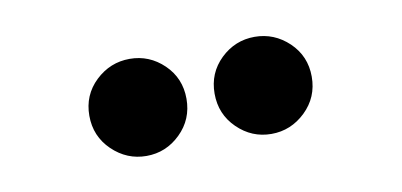

<svg xmlns="http://www.w3.org/2000/svg" viewBox="-31 -752 563 269"><g transform="rotate(-10 250.0 -617.0)"><path d="M209.5 -567.9Q189 -547.9 161.1 -547.9Q133.3 -547.9 112.5 -567.9Q91.8 -587.9 91.8 -617.2Q91.8 -646.5 112.5 -666.3Q133.3 -686 161.1 -686Q189 -686 209.5 -666.3Q230 -646.5 230 -617.2Q230 -587.9 209.5 -567.9ZM387.5 -567.9Q366.7 -547.9 338.9 -547.9Q311 -547.9 290.5 -567.9Q270 -587.9 270 -617.2Q270 -646.5 290.5 -666.3Q311 -686 338.9 -686Q366.7 -686 387.5 -666.3Q408.2 -646.5 408.2 -617.2Q408.2 -587.9 387.5 -567.9Z"/></g></svg>

Font: Margherita Black
Style: Regular
Weight: 900
Designer: James Puckett
Foundry: Dunwich Type Founders
Version: Version 1.008;hotconv 1.0.109;makeotfexe 2.5.65596